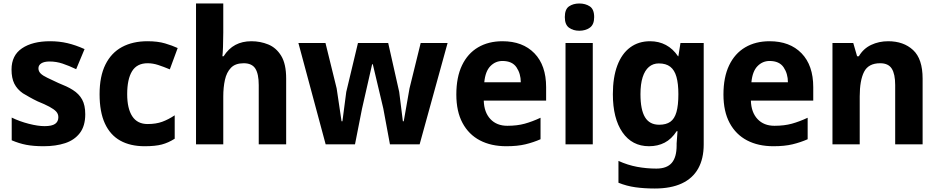

<svg xmlns="http://www.w3.org/2000/svg" viewBox="-20 -826 5378 1099"><path d="M230 11Q172 11 130.5 3Q89 -5 47 -23V-153Q92 -131 144.5 -117.5Q197 -104 235 -104Q277 -104 295.5 -117Q314 -130 314 -155Q314 -174 301.5 -187.5Q289 -201 263 -215Q237 -229 195 -246Q170 -258 149 -270Q128 -282 111 -292Q78 -315 62 -347Q46 -379 46 -428Q46 -509 106 -549.5Q166 -590 267 -590Q319 -590 366 -579Q413 -568 464 -545L416 -430Q374 -450 338 -462Q302 -474 264 -474Q233 -474 216.5 -463.5Q200 -453 200 -435Q200 -418 212.5 -405.5Q225 -393 250.5 -381Q276 -369 314 -351Q339 -341 359.5 -331.5Q380 -322 397 -311Q432 -289 450 -256.5Q468 -224 468 -172Q468 -105 437 -64.5Q406 -24 352.5 -6.5Q299 11 230 11Z M808 11Q726 11 668.5 -21Q611 -53 580.5 -119Q550 -185 550 -287Q550 -389 583.5 -456.5Q617 -524 678.5 -557Q740 -590 824 -590Q883 -590 925 -577.5Q967 -565 997 -551L952 -429Q916 -444 885.5 -454Q855 -464 825 -464Q764 -464 736 -418.5Q708 -373 708 -287Q708 -205 737 -160.5Q766 -116 825 -116Q873 -116 908.5 -129Q944 -142 980 -166V-32Q944 -9 906.5 1Q869 11 808 11Z M1102 0V-806H1258V-639Q1258 -597 1256.5 -558Q1255 -519 1253 -504H1260Q1288 -548 1327.5 -569Q1367 -590 1419 -590Q1470 -590 1515.5 -571.5Q1561 -553 1589.5 -506.5Q1618 -460 1618 -376V0H1461V-339Q1461 -403 1441.5 -433.5Q1422 -464 1375 -464Q1327 -464 1302 -438Q1277 -412 1267.5 -369Q1258 -326 1258 -273V0Z M1844 0 1688 -580H1843L1907 -320L1935 -132H1940L1962 -300L2029 -580H2202L2265 -300L2286 -132H2291L2324 -320L2388 -580H2542L2382 0H2212L2174 -205L2114 -458H2110L2052 -203L2012 0Z M2878 11Q2791 11 2727 -22.5Q2663 -56 2627.5 -122Q2592 -188 2592 -285Q2592 -384 2624.5 -452Q2657 -520 2716.5 -555Q2776 -590 2856 -590Q2972 -590 3039 -521Q3106 -452 3106 -327V-250H2749Q2751 -183 2787 -144.5Q2823 -106 2884 -106Q2940 -106 2983.5 -118Q3027 -130 3074 -152V-29Q3033 -11 2987.5 0Q2942 11 2878 11ZM2752 -355H2961Q2961 -404 2936.5 -440.5Q2912 -477 2856 -477Q2816 -477 2787 -447.5Q2758 -418 2752 -355Z M3217 0V-580H3373V0ZM3296 -650Q3261 -650 3237 -667.5Q3213 -685 3213 -728Q3213 -773 3237 -789.5Q3261 -806 3296 -806Q3331 -806 3356 -789.5Q3381 -773 3381 -728Q3381 -685 3356 -667.5Q3331 -650 3296 -650Z M3728 253Q3668 253 3617.5 246Q3567 239 3520 220V95Q3573 119 3627 129Q3681 139 3737 139Q3797 139 3825 106.5Q3853 74 3853 7V-5L3858 -75H3853Q3824 -30 3784.5 -9.5Q3745 11 3695 11Q3598 11 3543 -68.5Q3488 -148 3488 -287Q3488 -383 3513.5 -451Q3539 -519 3587 -554.5Q3635 -590 3701 -590Q3751 -590 3791.5 -568.5Q3832 -547 3861 -504H3863L3875 -580H4008V1Q4008 82 3976.5 138.5Q3945 195 3882.5 224Q3820 253 3728 253ZM3753 -112Q3793 -112 3817 -129Q3841 -146 3852 -184.5Q3863 -223 3863 -287Q3863 -347 3852 -386Q3841 -425 3816.5 -444Q3792 -463 3751 -463Q3718 -463 3694.5 -443Q3671 -423 3658.5 -384Q3646 -345 3646 -287Q3646 -198 3672 -155Q3698 -112 3753 -112Z M4407 11Q4320 11 4256 -22.5Q4192 -56 4156.5 -122Q4121 -188 4121 -285Q4121 -384 4153.5 -452Q4186 -520 4245.5 -555Q4305 -590 4385 -590Q4501 -590 4568 -521Q4635 -452 4635 -327V-250H4278Q4280 -183 4316 -144.5Q4352 -106 4413 -106Q4469 -106 4512.5 -118Q4556 -130 4603 -152V-29Q4562 -11 4516.5 0Q4471 11 4407 11ZM4281 -355H4490Q4490 -404 4465.5 -440.5Q4441 -477 4385 -477Q4345 -477 4316 -447.5Q4287 -418 4281 -355Z M4745 0V-580H4864L4886 -504H4896Q4922 -548 4966.5 -569Q5011 -590 5064 -590Q5152 -590 5206.5 -539.5Q5261 -489 5261 -376V0H5104V-339Q5104 -402 5084.5 -433Q5065 -464 5018 -464Q4951 -464 4926 -415Q4901 -366 4901 -274V0Z"/></svg>

Font: Menbere
Style: Regular
Weight: 400
Designer: Aleme Tadesse
Foundry: Sorkin Type Co
Version: Version 1.000